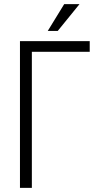

<svg xmlns="http://www.w3.org/2000/svg" viewBox="-20 -910 486 930"><path d="M414.6 -659.2H134.3V0H76.7V-710.9H414.6ZM291 -890.1H365.2L259.8 -760.3H211.4Z"/></svg>

Font: RobotoCondensed-Light
Style: Light
Weight: 300
Designer: Google
Version: Version 1.200311; 2013